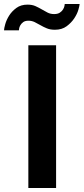

<svg xmlns="http://www.w3.org/2000/svg" viewBox="-67 -935 416 955"><path d="M74 0V-710H212V0ZM206 -787Q183 -787 166 -794Q149 -801 134.5 -809.5Q120 -818 105.5 -825Q91 -832 75 -832Q58 -832 48.5 -825Q39 -818 34 -809Q29 -800 28 -792.5Q27 -785 27 -784H-47Q-47 -793 -41 -814.5Q-35 -836 -21.5 -857.5Q-8 -879 14.5 -895.5Q37 -912 70 -912Q93 -912 109.5 -904.5Q126 -897 140.5 -888.5Q155 -880 169.5 -872.5Q184 -865 202 -865Q220 -865 230.5 -872Q241 -879 246.5 -888Q252 -897 253.5 -905Q255 -913 255 -915H329Q329 -908 323 -887Q317 -866 302.5 -844Q288 -822 264.5 -804.5Q241 -787 206 -787Z"/></svg>

Font: PTCRaleway
Style: Bold
Weight: 700
Designer: Matt McInerney, Pablo Impallari, Rodrigo Fuenzalida
Foundry: Matt McInerney, Pablo Impallari, Rodrigo Fuenzalida
Version: Version 3.000g; ttfautohint (v1.5) -l 8 -r 28 -G 28 -x 14 -D